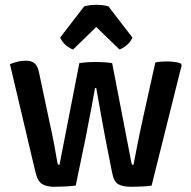

<svg xmlns="http://www.w3.org/2000/svg" viewBox="-20 -746 768 772"><path d="M20 -488Q38.5 -495.5 54.2 -498.8Q70 -502 84 -502Q107 -502 119.2 -491.2Q131.5 -480.5 136.5 -456.5L179 -255.5Q189.5 -208.5 198 -164Q206.5 -119.5 211 -91Q213 -82.5 219 -82.5L299 -492Q311.5 -494.5 332.5 -495.8Q353.5 -497 364.5 -497Q376.5 -497 397.8 -495.8Q419 -494.5 431 -492L508.5 -91Q510.5 -82.5 516.5 -82.5Q525 -124.5 533.2 -167.5Q541.5 -210.5 551.5 -255.5L604.5 -494.5Q614 -497 626.5 -498Q639 -499 651 -499Q663.5 -499 679.8 -497.2Q696 -495.5 707 -490.5L710.5 -484L589.5 0.5Q573 3 549.5 4Q526 5 506.5 5Q474.5 5 456 -5Q437.5 -15 430.5 -53L404 -187.5Q399 -213.5 392.8 -247.8Q386.5 -282 380 -319.5Q373.5 -357 367 -392H362Q356 -357 349 -319.8Q342 -282.5 335.2 -248.5Q328.5 -214.5 323.5 -188L284.5 0Q266.5 2.5 242 3.8Q217.5 5 197 5Q168 5 149.8 -5.8Q131.5 -16.5 122.5 -54ZM416 -720.5 512.5 -595Q505 -577 489 -564Q473 -551 460.5 -547L367 -637.5L274 -547Q261 -551 245.2 -564Q229.5 -577 222 -595L318.5 -720.5Q339 -726.5 367 -726.5Q395.5 -726.5 416 -720.5Z"/></svg>

Font: Signika Negative Medium
Style: Regular
Weight: 500
Designer: Anna Giedry
Foundry: Anna Giedry
Version: Version 2.001